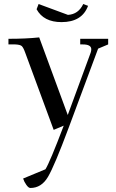

<svg xmlns="http://www.w3.org/2000/svg" viewBox="-20 -632 577 955"><path d="M22 -411V-439Q110 -439 175 -446L317 -60L431 -370Q434 -379 434 -387Q434 -411 392 -411H379V-439H518V-411L468 -390L321 5Q251 193 218.5 248Q186 303 131 303Q122 303 111 287.5Q100 272 95 256L206 210Q228 175 297 -7L247 14L105 -371Q96 -396 88 -403Q80 -410 56 -411ZM162 -586 172 -612 318 -558Q370 -561 394 -612L418 -603Q388 -522 286 -522Q197 -522 162 -586Z"/></svg>

Font: Dihjauti
Style: Bold
Weight: 700
Designer: T. Christopher White
Version: Version 3.0.0